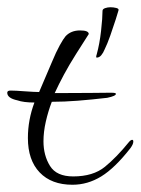

<svg xmlns="http://www.w3.org/2000/svg" viewBox="-40 -498 388 530"><path d="M160 12Q102 12 69.5 -22Q37 -56 37 -117Q37 -167 55 -215Q25 -215 8 -221Q-20 -227 -20 -242Q-20 -248 -11 -248Q-4 -248 5.5 -247.5Q15 -247 28 -246Q42 -245 52 -244.5Q62 -244 68 -244L103 -326Q115 -355 125 -373Q135 -391 141 -398Q156 -414 181 -414Q205 -414 205 -404L170 -349Q151 -319 136.5 -292Q122 -265 111 -241Q173 -241 210 -241.5Q247 -242 260 -242H268Q280 -242 280 -239Q280 -233 256 -228Q213 -223 175 -220Q137 -217 103 -217Q93 -191 86.5 -162.5Q80 -134 80 -108Q80 -69 98 -40Q116 -11 162 -11Q217 -11 249.5 -37.5Q282 -64 316 -106Q321 -112 325 -112Q328 -112 328 -107Q328 -100 320 -89Q277 -34 239.5 -11Q202 12 160 12ZM227 -339Q224 -339 227 -348Q235 -377 239 -413Q243 -449 243 -468Q243 -473 250 -475.5Q257 -478 265 -478Q273 -478 281 -476Q289 -474 287 -469Q286 -465 279.5 -444.5Q273 -424 264.5 -400Q256 -376 249 -362Q245 -352 239.5 -345.5Q234 -339 227 -339Z"/></svg>

Font: Lavishly Yours
Style: Regular
Weight: 400
Designer: Robert E. Leuschke
Foundry: Robert E. Leuschke
Version: Version 1.010; ttfautohint (v1.8.3)